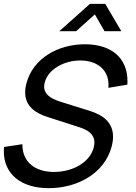

<svg xmlns="http://www.w3.org/2000/svg" viewBox="-57 -965 707 1000"><path d="M251.9 -802.5H339.4L436.9 -890L487.4 -802.5H574.9L491.1 -945H411.6ZM196.9 15C346.4 15 486.9 -61.5 524.3 -201C529.5 -220.4 531.8 -237.8 531.8 -253.4C531.8 -349.1 444.3 -377.5 394.6 -392.5L268.2 -432C224.7 -445.2 173 -464.5 173 -513.9C173 -520.9 174 -528.4 176.2 -536.5C193.8 -602.3 273.7 -650 360.9 -650C361.8 -650 362.7 -650 363.6 -650C449.2 -649.1 508.2 -601.5 508.2 -523.4C508.2 -518.2 507.9 -512.9 507.4 -507.5L606.3 -524C606.7 -530.2 606.9 -536.3 606.9 -542.2C606.9 -662.3 525.1 -733.5 387.2 -734.5C386.7 -734.5 386.3 -734.5 385.8 -734.5C243 -734.5 115.1 -659.6 81.1 -532.5C76.3 -514.7 74.1 -498.5 74.1 -483.9C74.1 -411.1 128.4 -375.6 189.8 -356L358.7 -301.5C398.7 -288.4 434.7 -267.1 434.7 -222.8C434.7 -214.6 433.5 -205.8 430.9 -196C409.9 -117.5 320.5 -69.5 224 -69.5C124.6 -69.5 59.7 -121.9 59.7 -211.2C59.7 -212.1 59.7 -213.1 59.7 -214L-36.1 -199.5C-36.8 -192 -37.1 -184.7 -37.1 -177.5C-37.1 -58 52.5 15 196.9 15Z"/></svg>

Font: Manrope
Style: MediumItalic
Weight: 500
Italic angle: -15°
Designer: Mikhail Sharanda
Foundry: Mikhail Sharanda
Version: Version 4.502;hotconv 1.0.109;makeotfexe 2.5.65596